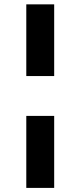

<svg xmlns="http://www.w3.org/2000/svg" viewBox="-20 -748 379 904"><path d="M103.8 -202.3H235.1V136.7H103.8ZM235.1 -727.5V-389.9H103.8V-727.5Z"/></svg>

Font: Adwaita Sans
Style: Regular
Weight: 400
Designer: Rasmus Andersson
Foundry: rsms
Version: Version 4.001;git-9221beed3